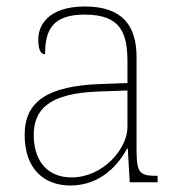

<svg xmlns="http://www.w3.org/2000/svg" viewBox="-20 -562 557 592"><path d="M197 10C295 10 349 -61 372 -104H374L380 0H466V-20H459C405 -20 401 -35 401 -110V-386C401 -481 359 -542 242 -542C127 -542 98 -482 98 -441C98 -409 105 -395 119 -395C119 -471 143 -517 242 -517C355 -517 373 -456 373 -371V-306L290 -303C129 -297 56 -251 56 -146C56 -39 118 10 197 10ZM201 -15C117 -15 84 -77 84 -145C84 -225 131 -275 287 -280L373 -283V-170C373 -104 298 -15 201 -15Z"/></svg>

Font: Noto Serif Gurmukhi Thin
Style: Regular
Weight: 100
Designer: Vaibhav Singh and the Monotype Design Team
Foundry: Monotype Imaging Inc.
Version: Version 2.004